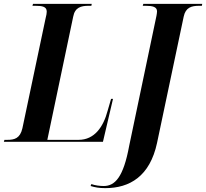

<svg xmlns="http://www.w3.org/2000/svg" viewBox="-52 -734 1067 994"><path d="M-32 0H481L533 -222H523L505 -160C483 -77 437 -10 355 -10H193L327 -648C336 -696 368 -704 407 -704H421L423 -714H119L116 -704H131C166 -704 190 -700 190 -674C190 -666 188 -654 184 -639L64 -70C52 -17 22 -10 -14 -10H-29ZM493 240C619 240 724 179 761 6L899 -648C909 -696 940 -704 979 -704H993L995 -714H690L687 -704H702C737 -704 761 -699 761 -675C761 -668 759 -659 758 -652L617 20C587 184 543 229 485 229C465 229 440 226 421 219L417 229C440 236 461 240 493 240Z"/></svg>

Font: Noto Serif Display Condensed
Style: Bold Italic
Weight: 700
Width: 3
Italic angle: -12°
Designer: Monotype Design Team
Foundry: Monotype Imaging Inc.
Version: Version 2.009